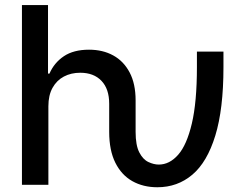

<svg xmlns="http://www.w3.org/2000/svg" viewBox="-20 -748 994 777"><path d="M616.7 9.8Q559.6 9.8 515.6 -14.9Q471.7 -39.6 446.8 -89.4Q421.9 -139.2 421.9 -214.4V-328.1Q421.9 -388.2 390.6 -420.9Q359.4 -453.6 304.7 -453.6Q267.6 -453.6 238.5 -438.2Q209.5 -422.9 192.6 -392.6Q175.8 -362.3 175.8 -317.9V0H68.8V-727.5H174.3V-450.2H180.2Q199.2 -494.1 238.5 -520.5Q277.8 -546.9 340.3 -546.9Q396 -546.9 438.2 -523.7Q480.5 -500.5 504.6 -454.8Q528.8 -409.2 528.8 -341.3V-214.4Q528.8 -160.2 543.7 -131.3Q558.6 -102.5 580.6 -92.3Q602.5 -82 622.6 -82Q666 -82 700.9 -121.6Q735.8 -161.1 756.3 -247.8Q776.9 -334.5 776.9 -476.6V-539.1H884.3V-476.6Q884.3 -306.6 851.3 -199.2Q818.4 -91.8 758.3 -41Q698.2 9.8 616.7 9.8Z"/></svg>

Font: Inter 18pt Medium
Style: Regular
Weight: 500
Designer: Rasmus Andersson
Foundry: rsms
Version: Version 4.001;git-66647c0bb